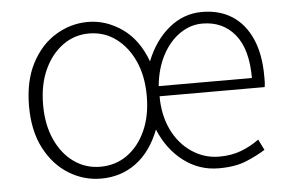

<svg xmlns="http://www.w3.org/2000/svg" viewBox="-44 -604 1025 679"><g transform="rotate(-5 468.5 -265.0)"><path d="M289 13Q228 13 175 -19.5Q122 -52 89.5 -114Q57 -176 57 -264Q57 -353 89.5 -415.5Q122 -478 175.5 -510.5Q229 -543 290 -543Q354 -543 411 -503.5Q468 -464 497 -385Q526 -458 578 -500.5Q630 -543 695 -543Q757 -543 801.5 -514.5Q846 -486 870.5 -431Q895 -376 895 -298Q895 -288 895 -279Q895 -270 893 -259H520Q520 -192 545 -140Q570 -88 614.5 -58Q659 -28 712 -28Q755 -28 789.5 -41Q824 -54 854 -76L873 -38Q843 -19 804 -3Q765 13 707 13Q637 13 581.5 -29.5Q526 -72 497 -143Q467 -66 413.5 -26.5Q360 13 289 13ZM290 -29Q344 -29 385.5 -58.5Q427 -88 451 -141Q475 -194 475 -264Q475 -335 451 -388Q427 -441 385.5 -471.5Q344 -502 290 -502Q238 -502 196.5 -471.5Q155 -441 131 -388Q107 -335 107 -264Q107 -194 131 -141Q155 -88 196.5 -58.5Q238 -29 290 -29ZM520 -295H851Q851 -398 808 -450Q765 -502 693 -502Q650 -502 612.5 -476Q575 -450 550.5 -403.5Q526 -357 520 -295Z"/></g></svg>

Font: Noto Sans JP ExtraLight
Style: Regular
Weight: 250
Designer: Ryoko NISHIZUKA  (kana, bopomofo & ideographs); Paul D. Hunt (Latin, Greek & Cyrillic); Sandoll Communications , Soo-you
Foundry: Adobe
Version: Version 2.004-H2;hotconv 1.0.118;makeotfexe 2.5.65603